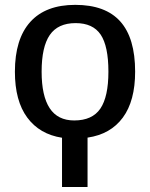

<svg xmlns="http://www.w3.org/2000/svg" viewBox="-20 -558 614 786"><path d="M233.9 207.5V5.9Q142.1 -8.3 91.6 -76.7Q41 -145 41 -264.6Q41 -398.4 104 -468.3Q167 -538.1 288.1 -538.1Q411.6 -538.1 472.4 -470.2Q533.2 -402.3 533.2 -264.6Q533.2 -145 482.9 -76.7Q432.6 -8.3 338.4 5.4V207.5ZM423.8 -264.6Q423.8 -369.1 392.1 -416.3Q360.4 -463.4 289.6 -463.4Q217.3 -463.4 183.8 -414.8Q150.4 -366.2 150.4 -264.6Q150.4 -165.5 183.3 -115.2Q216.3 -64.9 283.7 -64.9Q357.9 -64.9 390.9 -113.5Q423.8 -162.1 423.8 -264.6Z"/></svg>

Font: Arimo Medium
Style: Regular
Weight: 500
Designer: Steve Matteson
Foundry: Monotype Imaging Inc.
Version: Version 1.33